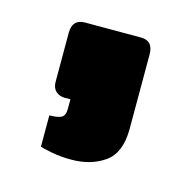

<svg xmlns="http://www.w3.org/2000/svg" viewBox="-54 -216 365 367"><g transform="rotate(15 128.5 -33.0)"><path d="M53 88V26Q70 26 77 22Q84 18 84 5V-14H73Q62 -14 55 -20.5Q48 -27 48 -39V-136Q48 -163 73 -163H184Q208 -163 208 -136V11Q208 59 181 78Q154 97 115 97Q94 97 76 93.5Q58 90 53 88Z"/></g></svg>

Font: Exo Black
Style: Regular
Weight: 900
Designer: Natanael Gama
Foundry: Natanael Gama
Version: Version 1.500; ttfautohint (v1.6)